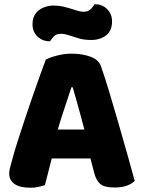

<svg xmlns="http://www.w3.org/2000/svg" viewBox="-20 -867 667 898"><path d="M320 -459H314Q305 -431 294 -398Q283 -365 271 -328.5Q259 -292 248 -253L226 -140Q220 -120 215.5 -101Q211 -82 206.5 -65Q202 -48 198 -32Q194 -16 190 -1Q177 3 161 7Q145 11 123 11Q73 11 48 -6.5Q23 -24 23 -55Q23 -69 27 -83Q31 -97 36 -116Q44 -148 60 -198.5Q76 -249 95.5 -307.5Q115 -366 134.5 -422Q154 -478 170 -522.5Q186 -567 194 -588Q211 -598 246 -607Q281 -616 315 -616Q365 -616 404 -601.5Q443 -587 453 -555Q471 -504 491.5 -435.5Q512 -367 533.5 -292.5Q555 -218 575 -147.5Q595 -77 610 -21Q598 -8 574 1Q550 10 517 10Q468 10 449 -6.5Q430 -23 421 -57L396 -153L376 -256Q366 -295 356 -331Q346 -367 337 -399.5Q328 -432 320 -459ZM151 -126 220 -261H440L461 -126ZM230 -841Q258 -841 284.5 -834Q311 -827 333.5 -819.5Q356 -812 371 -812Q393 -812 405 -825Q417 -838 422 -847H426Q458 -847 481 -824.5Q504 -802 504 -767Q504 -723 476 -701.5Q448 -680 406 -680Q374 -680 348.5 -687.5Q323 -695 302.5 -702Q282 -709 265 -709Q243 -709 231.5 -696.5Q220 -684 214 -674H211Q179 -674 155.5 -696Q132 -718 132 -754Q132 -784 146.5 -803.5Q161 -823 184 -832Q207 -841 230 -841Z"/></svg>

Font: Baloo Bhaijaan 2 ExtraBold
Style: Regular
Weight: 800
Designer: Sanskriti Dholi, Noopur Datye and Ek Type
Foundry: Ek Type
Version: Version 1.701